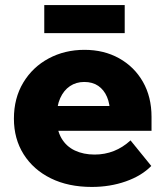

<svg xmlns="http://www.w3.org/2000/svg" viewBox="-20 -723 656 759"><path d="M496 -168 578 -67Q540 -28 477.5 -6Q415 16 343 16Q250 16 181 -18Q112 -52 73.5 -113Q35 -174 35 -254Q35 -335 72 -396.5Q109 -458 172.5 -492Q236 -526 314 -526Q391 -526 451 -492.5Q511 -459 545 -399.5Q579 -340 579 -261V-255H415V-273Q415 -312 403 -340Q391 -368 368.5 -383.5Q346 -399 313 -399Q281 -399 256.5 -382.5Q232 -366 218 -335Q204 -304 204 -258Q204 -209 223 -176.5Q242 -144 276 -128Q310 -112 354 -112Q435 -112 496 -168ZM579 -206H136V-304H562L579 -260ZM473 -592H155V-703H473Z"/></svg>

Font: Wix Madefor Display ExtraBold
Style: Regular
Weight: 800
Designer: Dalton Maag Ltd
Foundry: Dalton Maag Ltd
Version: Version 3.100